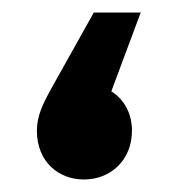

<svg xmlns="http://www.w3.org/2000/svg" viewBox="-20 -278 272 307"><path d="M158 -132 205 -258H130L59 -131C49 -112 39 -93 39 -69C39 -19 74 9 114 9C158 9 191 -23 191 -69C191 -95 180 -118 158 -132Z"/></svg>

Font: Juman SemiBold
Style: Regular
Weight: 600
Designer: Bandar Raffah (Arabic) Julieta Ulanovsky (Latin)
Foundry: Caramella
Version: Version 5.022;PS 005.022;hotconv 1.0.88;makeotf.lib2.5.64775